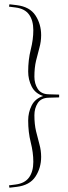

<svg xmlns="http://www.w3.org/2000/svg" viewBox="-20 -762 316 896"><path d="M256 -320.5V-307.5L206.5 -306Q171.5 -305 156 -280.8Q140.5 -256.5 140.5 -224Q140.5 -182.5 148.2 -149.8Q156 -117 164 -88.5Q172 -60 172 -30Q172 21.5 145.5 62Q119 102.5 58 110L24 114L22 103L53 99Q96 93.5 115.8 65.8Q135.5 38 135.5 -7Q135.5 -50 123.5 -97.5Q111.5 -145 111.5 -200Q111.5 -237.5 127.8 -269.8Q144 -302 181.5 -314Q144 -326 127.8 -358.2Q111.5 -390.5 111.5 -428Q111.5 -483 123.5 -530.5Q135.5 -578 135.5 -621Q135.5 -666 115.8 -693.8Q96 -721.5 53 -727L22 -731L24 -742L58 -738Q119 -730.5 145.5 -690Q172 -649.5 172 -598Q172 -568 164 -539.5Q156 -511 148.2 -478.5Q140.5 -446 140.5 -404Q140.5 -372 156 -347.5Q171.5 -323 206.5 -322Z"/></svg>

Font: Newsreader Display ExtraLight
Style: Regular
Weight: 275
Designer: Hugues Gentile
Foundry: Production Type
Version: Version 1.002